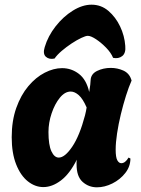

<svg xmlns="http://www.w3.org/2000/svg" viewBox="-20 -795 604 820"><path d="M394 5Q359 5 333 -18Q307 -41 307 -93Q307 -98 307 -103Q307 -108 308 -113Q278 -53 240.5 -24.5Q203 4 165 4Q130 4 99 -20.5Q68 -45 49 -93Q30 -141 30 -209Q30 -279 49.5 -334Q69 -389 101 -427Q133 -465 171 -484.5Q209 -504 245 -504Q285 -504 317 -479.5Q349 -455 361 -402Q364 -419 365.5 -433Q367 -447 367 -452Q368 -479 394.5 -492Q421 -505 453 -505Q481 -505 506 -494Q531 -483 540 -457L542 -451Q530 -424 518 -386Q506 -348 496 -306.5Q486 -265 480 -225.5Q474 -186 474 -156Q474 -123 481 -110.5Q488 -98 498 -98Q515 -98 529 -122L537 -118Q537 -84 515 -56Q493 -28 460 -11.5Q427 5 394 5ZM231 -122Q257 -122 288.5 -168.5Q320 -215 343 -302Q345 -311 347 -319.5Q349 -328 350 -336Q334 -373 316.5 -388.5Q299 -404 282 -404Q257 -404 235.5 -377.5Q214 -351 200.5 -311Q187 -271 187 -231Q187 -176 199.5 -149Q212 -122 231 -122ZM213 -545Q190 -540 176 -552.5Q162 -565 171 -594Q185 -641 217.5 -682.5Q250 -724 291 -749.5Q332 -775 371 -775Q412 -775 443 -748.5Q474 -722 493 -682Q512 -642 515 -599Q518 -568 502 -555.5Q486 -543 463 -548Q454 -570 433 -591.5Q412 -613 390 -627.5Q368 -642 355 -642Q346 -642 327 -633Q308 -624 286 -609.5Q264 -595 244 -578Q224 -561 213 -545Z"/></svg>

Font: Agbalumo
Style: Regular
Weight: 400
Designer: Raphael Alegbeleye
Foundry: Sorkin Type Co.
Version: Version 1.000; ttfautohint (v1.8.4)